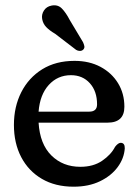

<svg xmlns="http://www.w3.org/2000/svg" viewBox="-20 -693 522 724"><path d="M449 -290.5Q449 -230.5 385.5 -230.5H125.5Q130.5 -149.5 173.8 -106.8Q217 -64 283 -64Q332 -64 365.2 -86.8Q398.5 -109.5 414 -139.5Q425.5 -154.5 435.5 -154.5Q451 -154 450.5 -133.5Q448 -96 423.8 -63Q399.5 -30 357 -9.5Q314.5 11 257.5 11Q188.5 11 138 -18.5Q87.5 -48 60 -100.5Q32.5 -153 32.5 -222Q32.5 -290.5 60.2 -345.2Q88 -400 139.2 -431.8Q190.5 -463.5 261 -463.5Q316.5 -463.5 358.8 -441Q401 -418.5 425 -379.5Q449 -340.5 449 -290.5ZM247.5 -409.5Q197.5 -409.5 164 -372.8Q130.5 -336 125.5 -272H316.5Q346 -272 346 -299.5Q346 -349 318.8 -379.2Q291.5 -409.5 247.5 -409.5ZM243 -617.5 293 -534Q296.5 -526.5 298 -519.2Q299.5 -512 294 -506Q289 -501 281.2 -501Q273.5 -501 267 -505L188 -565.5Q166 -578.5 154 -591.2Q142 -604 139 -621.5Q136 -638.5 145.8 -653.5Q155.5 -668.5 174.5 -672Q198 -676.5 213.2 -661Q228.5 -645.5 243 -617.5Z"/></svg>

Font: Fraunces 72pt SuperSoft
Style: Regular
Weight: 400
Version: Version 1.000;[b76b70a41]